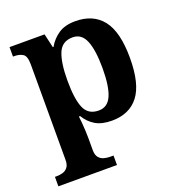

<svg xmlns="http://www.w3.org/2000/svg" viewBox="-141 -658 926 1010"><g transform="rotate(-20 322.5 -153.0)"><path d="M13 240V187H25Q40 187 56.5 182.5Q73 178 84.5 164Q96 150 96 122V-413Q96 -459 77 -471Q58 -483 29 -483H22V-536H218L236 -458H240Q262 -497 298.5 -521.5Q335 -546 393 -546Q493 -546 545.5 -479Q598 -412 598 -266Q598 -121 546.5 -54.5Q495 12 397 12Q340 12 304.5 -9.5Q269 -31 247 -68H240Q242 -54 244 -30.5Q246 -7 247 15.5Q248 38 248 53V122Q248 150 259.5 164Q271 178 288 182.5Q305 187 319 187H341V240ZM350 -62Q400 -62 422 -112.5Q444 -163 444 -265Q444 -365 422.5 -418Q401 -471 351 -471Q291 -471 269.5 -418Q248 -365 248 -266Q248 -163 269.5 -112.5Q291 -62 350 -62Z"/></g></svg>

Font: Noto Naskh Arabic UI
Style: Regular
Weight: 400
Designer: Monotype Design Team, David Williams, Mohamad Dakak and Nizar Qandah
Foundry: Monotype Imaging Inc.
Version: Version 2.014